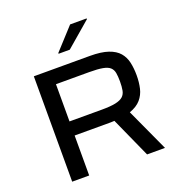

<svg xmlns="http://www.w3.org/2000/svg" viewBox="-158 -1045 1107 1178"><g transform="rotate(-20 396.0 -455.5)"><path d="M112 0V-688H478Q551 -688 596.5 -672.5Q642 -657 666 -629Q690 -601 698.5 -562.5Q707 -524 707 -478Q707 -433 698 -394Q689 -355 663.5 -325.5Q638 -296 590 -279L718 0H601L483 -262Q477 -262 471 -261.5Q465 -261 459 -261H223V0ZM223 -353H433Q491 -353 524 -360Q557 -367 573 -381.5Q589 -396 593.5 -420Q598 -444 598 -478Q598 -511 594 -533.5Q590 -556 575 -570Q560 -584 528 -590Q496 -596 440 -596H223ZM302 -766V-771L430 -911H538V-906L375 -766Z"/></g></svg>

Font: Saira Expanded Medium
Style: Regular
Weight: 500
Width: 7
Designer: Hector Gatti with collaboration of the Omnibus-Type team
Foundry: Omnibus-Type
Version: Version 1.100; ttfautohint (v1.8.3)